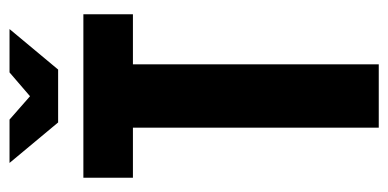

<svg xmlns="http://www.w3.org/2000/svg" viewBox="-226 -589 815 403"><g transform="rotate(-90 181.5 -387.5)"><path d="M41 -775H132L181 -732L231 -775H322L237 -673H126ZM115 -516H10V-620H353V-516H248V0H115Z"/></g></svg>

Font: Smooch Sans ExtraBold
Style: Regular
Weight: 800
Designer: Robert E. Leuschke
Foundry: Robert E. Leuschke
Version: Version 1.010